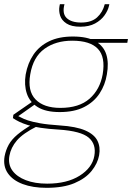

<svg xmlns="http://www.w3.org/2000/svg" viewBox="-44 -683 633 920"><path d="M179 217Q113 217 65 199Q17 181 -6.5 147Q-30 113 -22 66Q-16 35 -2 10Q12 -15 40 -38.5Q68 -62 114 -89L134 -78Q66 -44 37 -10Q8 24 1 64Q-6 105 15.5 134.5Q37 164 80 180.5Q123 197 182 197Q277 197 337.5 159Q398 121 408 64Q418 8 381 -23.5Q344 -55 238 -62Q187 -65 151 -70.5Q115 -76 90.5 -83.5Q66 -91 48.5 -99.5Q31 -108 18 -117L20 -133L114 -198L135 -191L33 -119L29 -133Q42 -128 55.5 -120.5Q69 -113 90 -106Q111 -99 147 -92.5Q183 -86 242 -82Q321 -77 364.5 -58Q408 -39 423 -8.5Q438 22 431 61Q424 100 395 136Q366 172 313 194.5Q260 217 179 217ZM242 -146Q175 -146 136.5 -170Q98 -194 84.5 -235Q71 -276 79 -326Q89 -381 116.5 -421.5Q144 -462 191 -485Q238 -508 305 -508Q375 -508 414 -485Q453 -462 465.5 -421.5Q478 -381 468 -326Q460 -276 433 -235Q406 -194 359 -170Q312 -146 242 -146ZM245 -166Q335 -166 385 -210Q435 -254 448 -327Q462 -410 425 -449Q388 -488 302 -488Q223 -488 169 -449Q115 -410 101 -327Q87 -247 126.5 -206.5Q166 -166 245 -166ZM395 -478 389 -496H569L566 -478ZM341 -555Q298 -555 274.5 -570.5Q251 -586 244 -608.5Q237 -631 241 -653L243 -663H265Q253 -618 275.5 -596.5Q298 -575 345 -575Q394 -575 421 -599.5Q448 -624 458 -663H480L478 -654Q473 -632 456.5 -609Q440 -586 411.5 -570.5Q383 -555 341 -555Z"/></svg>

Font: DM Sans 36pt Thin
Style: Italic
Weight: 250
Italic angle: -10°
Designer: Colophon Foundry, Jonny Pinhorn
Foundry: Colophon Foundry
Version: Version 4.004;gftools[0.9.30]